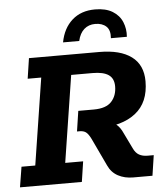

<svg xmlns="http://www.w3.org/2000/svg" viewBox="-54 -827 761 875"><g transform="rotate(-5 326.0 -389.0)"><path d="M2 0 17 -93H80L142 -490H80L94 -583H416Q511 -583 562.5 -545Q614 -507 614 -432Q614 -335 552 -286.5Q490 -238 382 -238H337L409 -262Q444 -262 463 -247.5Q482 -233 495 -203L529 -133Q539 -111 555 -102Q571 -93 594 -93H622L608 0H520Q481 0 451 -16Q421 -32 406 -65L346 -192Q334 -216 323 -223.5Q312 -231 295 -231H283L297 -324H368Q424 -324 449 -351Q474 -378 474 -421Q474 -457 450 -473.5Q426 -490 377 -490H279L217 -93H299L285 0ZM255 -641Q267 -705 308 -741.5Q349 -778 413 -778Q462 -778 493 -759Q524 -740 537 -708.5Q550 -677 547 -641H474Q477 -678 458.5 -695Q440 -712 408 -712Q378 -712 357.5 -694Q337 -676 329 -641Z"/></g></svg>

Font: Rokkitt SemiBold
Style: Bold Italic
Weight: 700
Italic angle: -9°
Version: Version 3.103